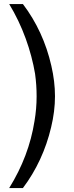

<svg xmlns="http://www.w3.org/2000/svg" viewBox="-20 -744 373 970"><path d="M26.4 206.1Q126.5 44.9 154.3 -132.3Q165 -194.8 165 -257.8Q165 -285.2 163.1 -314Q161.1 -342.8 157.2 -371.1Q149.9 -414.6 137.9 -459.7Q126 -504.9 109.6 -549.8Q93.3 -594.7 72.3 -638.7Q51.3 -682.6 26.4 -723.6H95.7Q147.5 -655.3 183.6 -576.9Q219.7 -498.5 239.3 -412.1Q257.8 -332.5 257.8 -257.8Q257.8 -219.7 252.9 -180.4Q248 -141.1 238.3 -101.1Q218.3 -16.1 182.4 61.3Q146.5 138.7 95.7 206.1Z"/></svg>

Font: SolaimanLipi
Style: Bold
Weight: 700
Designer: Solaiman Karim
Foundry: Al Mamun Sumon
Version: Version 2.000